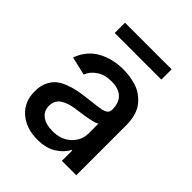

<svg xmlns="http://www.w3.org/2000/svg" viewBox="-206 -848 981 981"><g transform="rotate(45 284.5 -357.5)"><path d="M461.4 -727.1V-652.8H124.5V-727.1ZM230 12.2Q149.4 12.2 97.7 -32Q45.9 -76.2 45.9 -154.3Q45.9 -189.9 58.1 -217.5Q70.3 -245.1 89.1 -261.7Q107.9 -278.3 137.2 -290Q166.5 -301.8 192.9 -307.1Q219.2 -312.5 254.9 -316.9Q340.8 -326.7 355 -330.1Q386.2 -337.4 391.1 -356Q392.6 -360.4 392.6 -366.7V-369.1Q392.6 -416 366.2 -441.4Q339.8 -466.8 289.1 -466.8Q239.3 -466.8 207.3 -445.1Q175.3 -423.3 162.1 -390.6L62.5 -413.6Q87.9 -484.4 148.2 -518.6Q208.5 -552.7 287.6 -552.7Q311 -552.7 333.5 -549.6Q356 -546.4 380.9 -538.8Q405.8 -531.2 426.3 -516.8Q446.8 -502.4 463.6 -482.4Q480.5 -462.4 490 -431.4Q499.5 -400.4 499.5 -362.3V0H395.5V-74.7H391.1Q373.5 -39.1 332.8 -13.4Q292 12.2 230 12.2ZM253.4 -73.2Q316.9 -73.2 355 -109.6Q393.1 -146 393.1 -196.8V-267.1Q378.4 -252.4 261.7 -237.8Q236.8 -234.4 218 -228.8Q199.2 -223.1 183.1 -213.6Q167 -204.1 158.4 -188.7Q149.9 -173.3 149.9 -152.8Q149.9 -114.3 178.2 -93.8Q206.5 -73.2 253.4 -73.2Z"/></g></svg>

Font: Interop Med
Style: Regular
Weight: 500
Designer: Rasmus Andersson, Google, Jang Haemin
Foundry: jhaemin
Version: Version 1.007